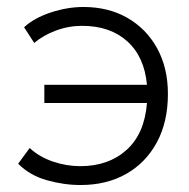

<svg xmlns="http://www.w3.org/2000/svg" viewBox="-20 -515 541 550"><path d="M211 15Q162.5 15 114 1.2Q65.5 -12.5 32 -46L65 -91Q92.5 -65.5 131.5 -52.2Q170.5 -39 210 -39Q290.5 -39 342.2 -85.2Q394 -131.5 401 -220H107V-272H401Q393.5 -353 344.2 -397Q295 -441 215 -441Q176.5 -441 140.2 -427.5Q104 -414 78 -392L49 -437Q78.5 -464 126 -479.5Q173.5 -495 219 -495Q290.5 -495 345 -463.8Q399.5 -432.5 430.2 -376.5Q461 -320.5 461 -246Q461 -166 429.5 -107.5Q398 -49 341.8 -17Q285.5 15 211 15Z"/></svg>

Font: Geologica Thin
Style: Regular
Weight: 100
Designer: Sindre Bremnes, Frode Helland
Foundry: Monokrom Skriftforlag AS
Version: Version 1.010; ttfautohint (v1.8.4.7-5d5b);gftools[0.9.28]